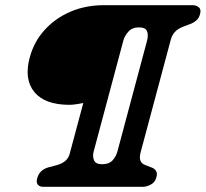

<svg xmlns="http://www.w3.org/2000/svg" viewBox="-20 -720 793 740"><path d="M94.5 -498Q110.5 -558.5 151.5 -604Q192.5 -649.5 251.2 -674.8Q310 -700 380 -700H722.5Q737 -700 746.5 -691.8Q756 -683.5 751 -666Q747.5 -651.5 738.2 -642.8Q729 -634 716 -628.5L685.5 -617Q647.5 -602.5 638.5 -568L522 -133Q511.5 -94 539.5 -84L563 -75Q590.5 -65 583 -37.5Q578 -17.5 561.5 -8.8Q545 0 531 0H147Q132.5 0 125.8 -8.5Q119 -17 123 -31.5Q131.5 -65 166.5 -75L199 -83.5Q240 -95 248.5 -127L301 -323Q286.5 -320.5 273 -318.2Q259.5 -316 247 -316Q153 -316 112.5 -365.2Q72 -414.5 94.5 -498ZM432.5 -136 547 -564Q552.5 -586 546.5 -600.2Q540.5 -614.5 515 -614.5Q490 -614.5 475.2 -598.5Q460.5 -582.5 455.5 -564L341 -136Q336 -118.5 342.2 -102.8Q348.5 -87 373.5 -87Q399.5 -87 413 -101Q426.5 -115 432.5 -136Z"/></svg>

Font: Fraunces 9pt S100 SemiBold
Style: Italic
Weight: 600
Italic angle: -16°
Version: Version 1.000; ttfautohint (v1.8.3)